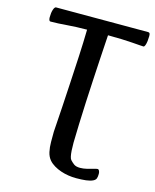

<svg xmlns="http://www.w3.org/2000/svg" viewBox="-120 -720 786 973"><g transform="rotate(15 273.0 -234.0)"><path d="M373 170.7Q353.4 170.7 332.6 167.5Q311.9 164.3 292.6 157.7Q273.4 151.2 256.6 141.2Q239.8 131.3 228.3 118.1Q214.3 101.7 209 77.8Q203.8 53.9 203.7 26.3Q203.5 -1.3 203.8 -27.2Q203.8 -30.8 206.4 -66.4Q208.9 -101.9 212.5 -159.4Q216 -216.9 220 -287.2Q224.1 -357.4 227.8 -430.9Q231.5 -504.3 232.8 -570.7Q203.5 -570.7 177.5 -569.5Q151.6 -568.4 128.4 -566.5Q105.3 -564.7 83.8 -563.5Q62.4 -562.4 42.8 -562.4Q38.1 -562.4 35.8 -567.9Q33.5 -573.5 33.5 -582.5Q33.5 -606.6 38.9 -622.8Q44.3 -639 52.2 -639H534.6Q541.1 -639 543.4 -634.7Q545.6 -630.4 545.6 -620.4Q545.6 -608.5 544 -594.6Q542.3 -580.8 538.8 -571.6Q535.3 -562.4 530.3 -562.4Q526.6 -562.4 511.3 -563.5Q495.9 -564.7 471.2 -566.5Q446.5 -568.4 415.1 -569.5Q383.7 -570.7 347.6 -570.7H342.6Q341.9 -558.6 339.6 -523.7Q337.3 -488.8 334.4 -439.1Q331.6 -389.3 328.2 -331.1Q324.8 -272.8 322.1 -213Q319.4 -153.2 317.4 -97.9Q315.3 -42.6 314.7 0.4Q314.7 23.3 315.8 41.5Q317 59.7 319.7 71.6Q322.3 83.6 326.9 88.6Q334.9 97.7 346.3 106.4Q357.7 115 379.2 115Q396.5 115 415.1 110.4Q433.6 105.8 448.4 101.6Q463.1 97.3 467.5 97.3Q472.4 97.3 475.9 103.8Q479.3 110.4 479.3 119.6Q479.3 135.2 476 144Q472.7 152.8 461.5 158.4Q447.6 165.4 424.8 168.1Q402 170.7 373 170.7Z"/></g></svg>

Font: Briem Hand Thin
Style: Regular
Weight: 100
Designer: Gunnlaugur SE Briem, Eben Sorkin
Foundry: Sorkin Type Co.
Version: Version 1.003